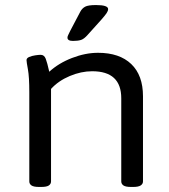

<svg xmlns="http://www.w3.org/2000/svg" viewBox="-20 -738 667 760"><path d="M135 2Q113 2 104.5 -4Q96 -10 96 -20V-372Q96 -434 90.5 -463.5Q85 -493 85 -500Q85 -508 95.5 -512.5Q106 -517 119.5 -519Q133 -521 141 -521Q155 -521 161 -505.5Q167 -490 175 -454Q212 -488 265 -508.5Q318 -529 368 -529Q453 -529 499.5 -484.5Q546 -440 546 -357V-20Q546 -10 537 -4Q528 2 507 2H499Q477 2 468.5 -4Q460 -10 460 -20V-349Q460 -456 345 -456Q301 -456 256 -437Q211 -418 182 -386V-20Q182 -10 173.5 -4Q165 2 143 2ZM269 -576Q247 -576 247 -589Q247 -594 250.5 -600.5Q254 -607 258 -616L298 -692Q305 -705 317 -711.5Q329 -718 360 -718Q408 -718 408 -702Q408 -695 402 -686Q396 -677 381 -660L327 -600Q313 -584 301 -580Q289 -576 269 -576Z"/></svg>

Font: Asap Semi Expanded
Style: Regular
Weight: 400
Width: 6
Designer: Pablo Cosgaya
Foundry: Omnibus-Type
Version: Version 3.001; ttfautohint (v1.8.4.7-5d5b)